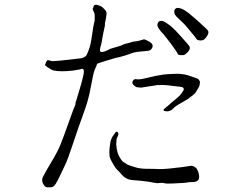

<svg xmlns="http://www.w3.org/2000/svg" viewBox="-20 -791 1040 811"><path d="M780 -664Q761 -688 746 -701Q733 -713 725.5 -721Q718 -729 717 -735Q715 -742 717 -749Q719 -754 724 -756Q729 -759 736 -757Q745 -756 756 -750Q769 -742 779 -734Q794 -722 813 -705Q858 -665 859.5 -660Q861 -655 859.5 -649Q858 -643 852 -635Q846 -627 841 -623.5Q836 -620 826 -620Q814 -621 812 -624Q812 -626 780 -664ZM703 -605Q676 -640 672 -645Q659 -658 653 -667Q647 -675 645 -682Q644 -688 647 -695Q649 -700 655 -702Q660 -704 667 -702Q675 -700 686 -692Q698 -684 708 -675Q722 -662 739 -643Q779 -599 781 -594Q783 -589 781 -583Q779 -577 772 -570Q765 -563 760 -560Q755 -557 743.5 -558Q732 -559 731 -563Q728 -571 703 -605ZM498 -109 518 -96Q524 -93 547.5 -85.5Q571 -78 601.5 -78Q632 -78 649 -77Q666 -76 695 -79Q724 -82 748 -85Q772 -88 782 -90Q792 -92 800 -87.5Q808 -83 811.5 -77.5Q815 -72 818 -63Q831 -21 793 -22Q780 -22 776 -21Q759 -18 749 -18Q740 -18 710 -16Q686 -15 679 -16Q667 -20 655 -18Q643 -16 628 -19.5Q613 -23 599 -24.5Q585 -26 573.5 -27.5Q562 -29 544 -30Q526 -31 514 -37.5Q502 -44 496 -51.5Q490 -59 485 -64Q480 -69 473.5 -75.5Q467 -82 458.5 -97Q450 -112 448 -116Q446 -120 444 -126Q442 -134 442 -148Q442 -164 445 -182Q446 -195 451 -206Q453 -211 460 -221Q467 -231 469 -233Q474 -236 477 -233Q480 -230 480 -224Q480 -219 476 -213Q473 -208 472 -200Q471 -189 471 -182Q471 -176 473 -162Q477 -144 479 -140Q488 -120 498 -109ZM755 -409Q758 -418 753 -421Q752 -423 738 -425Q734 -426 711 -428Q695 -430 686 -431Q673 -432 668 -432Q651 -431 646 -432Q644 -431 608 -426Q577 -421 577 -421Q569 -421 556 -423Q555 -423 546 -430Q542 -434 540 -438Q538 -439 540 -447Q541 -451 546 -455Q552 -458 560 -456Q569 -454 605 -463Q636 -471 670 -476Q687 -478 715 -479Q732 -480 745.5 -478.5Q759 -477 774 -473L817 -458Q821 -452 824 -448Q825 -444 824 -438Q823 -429 821 -425Q820 -423 808 -403Q804 -396 796 -390Q784 -381 774 -373L733 -349Q727 -345 722 -342Q719 -340 713 -334Q709 -329 702 -325Q696 -322 690 -321Q685 -320 683 -321Q681 -321 676 -322Q671 -322 671 -327Q671 -330 682 -338Q695 -349 695 -349Q697 -352 723 -373Q739 -386 744 -393ZM289 -326Q299 -350 299 -352Q299 -357 299 -358Q303 -368 303 -369Q310 -394 322 -433Q330 -462 333 -477Q335 -489 334 -493Q333 -499 331 -499Q329 -500 327 -500H324Q323 -499 313 -497Q303 -495 289 -493Q237 -487 208 -493Q198 -495 179 -508Q170 -515 170 -517Q170 -518 176 -531Q179 -537 182 -537Q185 -537 191 -535Q198 -532 207 -533Q215 -534 235 -535Q324 -545 324 -545Q342 -550 346 -559Q361 -589 366 -625Q375 -689 380 -704Q380 -705 380 -727Q380 -735 376 -741Q371 -753 371 -754Q374 -756 375 -763Q375 -767 379 -769Q382 -771 386 -771Q392 -771 405 -765Q414 -761 424 -749Q431 -741 430 -732Q429 -721 426 -706Q423 -693 423 -691Q424 -681 422 -678Q421 -675 414 -640Q409 -608 407 -602Q400 -580 403 -575Q406 -568 423 -574Q434 -579 437 -580Q444 -585 453 -587Q459 -589 470 -592Q481 -595 490 -598Q505 -605 509 -606Q520 -608 529 -611Q543 -616 550 -616Q562 -617 571 -620Q588 -625 588 -625Q592 -625 603 -619Q634 -605 621 -586Q617 -580 612 -578Q607 -576 592 -575Q549 -572 536 -566Q507 -555 485 -550Q462 -545 457 -543Q440 -538 427 -534Q391 -523 390 -521Q388 -513 380 -496Q375 -486 363 -421Q355 -372 332 -310Q312 -256 289 -186Q266 -116 254 -92Q242 -68 233 -48Q224 -28 215 -14Q206 0 196 0Q186 0 178 0Q170 0 162 -15Q154 -30 162 -45Q170 -60 176 -71Q182 -82 196 -105Q210 -128 222 -151Q234 -174 250 -218Q278 -295 289 -326Z"/></svg>

Font: ToneOZ-Pinyin-Tsuipita-TC
Style: Regular
Weight: 400
Designer: ÂÆ£ÂøóÂáåJeffrey Xuan(jeffreyx@gmail.com, ToneOZ.com) ÈòøÂù§(cjkFonts)
Foundry: ToneOZ
Version: Version 0.24071